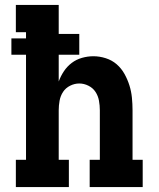

<svg xmlns="http://www.w3.org/2000/svg" viewBox="-20 -755 640 775"><path d="M44 0V-110H85V-534H26V-600H85V-625H44V-735H217V-618H300V-534H217V-426Q225 -448 238 -467.5Q251 -487 269.5 -501Q288 -515 311 -521.5Q334 -528 357 -528Q382 -528 407 -520Q432 -512 451 -495.5Q470 -479 482.5 -456.5Q495 -434 502.5 -410Q510 -386 512.5 -360.5Q515 -335 515 -310V-110H556V0H342V-110H383V-310Q383 -329 379.5 -348.5Q376 -368 365.5 -384Q355 -400 337 -409Q319 -418 300 -418Q281 -418 263 -409Q245 -400 234.5 -384Q224 -368 220.5 -348.5Q217 -329 217 -310V-110H258V0Z"/></svg>

Font: Iosevka HT Extrabold Extended
Style: Regular
Weight: 800
Width: 7
Monospace: yes
Designer: Belleve Invis
Foundry: Belleve Invis
Version: Version 32.3.0; ttfautohint (v1.8.4)